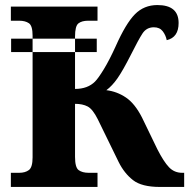

<svg xmlns="http://www.w3.org/2000/svg" viewBox="-20 -740 750 760"><path d="M24 -534V-587H363V-534ZM23 0H366V-56H331Q306 -56 291.5 -66.5Q277 -77 277 -119V-329Q307 -329 327 -318.5Q347 -308 367 -268L450 -98Q472 -54 506.5 -27Q541 0 613 0H709V-56H701Q670 -56 649 -78Q628 -100 603 -149L542 -275Q514 -330 478.5 -354Q443 -378 401 -383Q424 -400 445 -430Q466 -460 498 -523Q528 -583 544 -607.5Q560 -632 589 -632Q612 -632 624 -616.5Q636 -601 640 -581Q687 -592 687 -649Q687 -720 603 -720Q550 -720 514 -683.5Q478 -647 438 -557Q413 -502 391 -466Q369 -430 356 -417Q327 -388 277 -388V-595Q277 -637 290.5 -647.5Q304 -658 329 -658H366V-714H23V-658H56Q80 -658 94.5 -648Q109 -638 109 -599V-117Q109 -78 94.5 -67Q80 -56 56 -56H23Z"/></svg>

Font: Noto Serif SemiCondensed Extra
Style: Regular
Weight: 800
Width: 4
Designer: Monotype Design Team
Foundry: Monotype Imaging Inc.
Version: Version 1.002